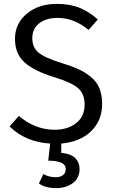

<svg xmlns="http://www.w3.org/2000/svg" viewBox="-20 -727 589 987"><path d="M505 -193Q505 -108 449 -53Q393 2 295 11V59Q344 63 366.5 85.5Q389 108 389 142Q389 188 354.5 214Q320 240 269 240Q212 240 180 216L203 168Q232 184 267 184Q289 184 303.5 173.5Q318 163 318 142Q318 99 228 99L238 11Q113 4 29 -77L77 -131Q161 -60 261 -60Q328 -60 371.5 -94Q415 -128 415 -190Q415 -243 383 -272.5Q351 -302 260 -330Q155 -362 106 -406.5Q57 -451 57 -527Q57 -606 117.5 -656.5Q178 -707 272 -707Q340 -707 389 -687Q438 -667 483 -627L435 -573Q362 -635 276 -635Q218 -635 182 -607.5Q146 -580 146 -531Q146 -484 177.5 -457Q209 -430 300 -402Q349 -387 382 -372Q415 -357 445.5 -333Q476 -309 490.5 -274.5Q505 -240 505 -193Z"/></svg>

Font: Sedus Text
Style: Regular
Weight: 400
Designer: TypeMates
Foundry: TypeMates, Runge Thomsen GbR
Version: Version 4.202;PS 004.202;hotconv 1.0.88;makeotf.lib2.5.64775